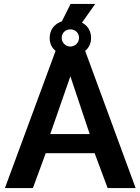

<svg xmlns="http://www.w3.org/2000/svg" viewBox="-20 -954 712 974"><path d="M412 -696C431 -711 442 -734 442 -761C442 -797 425 -824 396 -839L463 -934H338L294 -846C256 -833 232 -803 232 -761C232 -734 243 -711 262 -696L5 0H147L212 -177H460L526 0H668ZM337 -805C362 -805 381 -787 381 -762C381 -737 360 -718 337 -718C312 -718 293 -738 293 -762C293 -787 312 -805 337 -805ZM235 -274 337 -567 435 -274Z"/></svg>

Font: FIGSv2-sans-serif
Style: Bold
Weight: 700
Designer: Matt McInerney, Pablo Impallari, Rodrigo Fuenzalida,Mirko Velimirovic
Foundry: Matt McInerney, Pablo Impallari, Rodrigo Fuenzalida
Version: Version 4.021;hotconv 1.0.109;makeotfexe 2.5.65596